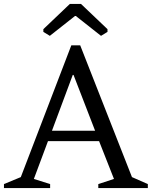

<svg xmlns="http://www.w3.org/2000/svg" viewBox="-22 -949 766 969"><path d="M478 -236.8H220.2L148.9 -45.9L231 -20V0H-2V-20L83 -55.2L337.9 -720.2H382.8L644 -55.2L724.1 -20V0H474.1V-20L553.2 -45.9ZM345.2 -570.8 240.2 -289.1H458L349.1 -570.8ZM330.6 -929.2H386.7L520.5 -801.8V-788.1L487.8 -768.1L360.8 -868.2H356.4L229.5 -768.1L196.8 -788.1V-801.8Z"/></svg>

Font: Amethysta
Style: Regular
Weight: 400
Designer: Konstantin Vinogradov, Alexei Vanyashin
Foundry: Cyreal (www.cyreal.org)
Version: Version 1.002